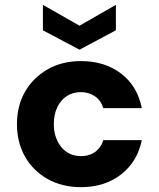

<svg xmlns="http://www.w3.org/2000/svg" viewBox="-20 -760 655 792"><path d="M314 12Q236 12 176.5 -21.5Q117 -55 83.5 -113.5Q50 -172 50 -248Q50 -324 83.5 -382Q117 -440 176.5 -474Q236 -508 314 -508Q412 -508 479.5 -456.5Q547 -405 565 -314H406Q397 -345 372 -362.5Q347 -380 313 -380Q281 -380 256 -364Q231 -348 216.5 -318Q202 -288 202 -248Q202 -218 210.5 -194Q219 -170 233.5 -152.5Q248 -135 268.5 -125.5Q289 -116 313 -116Q336 -116 354.5 -123.5Q373 -131 386.5 -146Q400 -161 406 -182H565Q547 -93 479.5 -40.5Q412 12 314 12ZM308 -555 157 -635V-740L308 -654L458 -740V-635Z"/></svg>

Font: DM Sans 24pt Black
Style: Regular
Weight: 900
Designer: Colophon Foundry, Jonny Pinhorn
Foundry: Colophon Foundry
Version: Version 4.004;gftools[0.9.30]